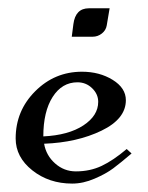

<svg xmlns="http://www.w3.org/2000/svg" viewBox="-20 -431 355 461"><path d="M152.3 -342.8 156.2 -373Q161.1 -411.1 193.4 -411.1H243.2L236.3 -370.1Q234.4 -358.4 224.6 -350.6Q214.8 -342.8 202.1 -342.8ZM84 -103.5Q144.5 -106.4 180.2 -129.9Q215.8 -153.3 215.8 -186.5Q215.8 -205.1 201.2 -219.2Q186.5 -233.4 166 -233.4Q128.9 -233.4 106.4 -198.2Q84 -163.1 84 -103.5ZM17.6 -98.6Q17.6 -165 64.5 -211.9Q111.3 -258.8 176.8 -258.8Q218.8 -258.8 250.5 -239.3Q282.2 -219.7 282.2 -190.4Q282.2 -145.5 223.6 -117.2Q165 -88.9 85.9 -85.9Q90.8 -57.6 112.3 -38.6Q133.8 -19.5 162.1 -19.5Q196.3 -19.5 224.1 -32.7Q252 -45.9 284.2 -73.2L295.9 -62.5Q269.5 -40 252 -26.9Q234.4 -13.7 207 -2Q179.7 9.8 153.3 9.8Q97.7 9.8 57.6 -22Q17.6 -53.7 17.6 -98.6Z"/></svg>

Font: Kleymisska
Style: Regular
Weight: 500
Italic angle: -8°
Designer: gluk
Foundry: gluk
Version: Version 0.298